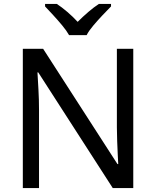

<svg xmlns="http://www.w3.org/2000/svg" viewBox="-20 -964 800 984"><path d="M663 0H558L176 -593H172Q174 -558 177 -506Q180 -454 180 -399V0H97V-714H201L582 -123H586Q585 -139 583.5 -171Q582 -203 580.5 -241Q579 -279 579 -311V-714H663ZM334 -784Q321 -807 299 -833.5Q277 -860 253 -886Q229 -912 211 -931V-944H271Q297 -927 325 -903Q353 -879 378 -852Q405 -879 433 -903Q461 -927 487 -944H549V-931Q530 -912 505.5 -886Q481 -860 458.5 -833.5Q436 -807 424 -784Z"/></svg>

Font: Noto Music
Style: Regular
Weight: 400
Designer: Monotype Design Team, Benjamin Yang
Foundry: Monotype Imaging Inc.
Version: Version 2.002; ttfautohint (v1.8.4.7-5d5b)